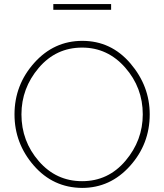

<svg xmlns="http://www.w3.org/2000/svg" viewBox="-20 -915 804 940"><path d="M524 -867H241V-895H524ZM382 5Q240 4 145.5 -104.5Q51 -213 51 -355Q51 -499 147.5 -607Q244 -715 383 -715Q524 -715 618.5 -604.5Q713 -494 713 -355Q713 -210 616.5 -102.5Q520 5 382 5ZM85 -355Q85 -224 170 -126Q255 -28 382 -28Q510 -28 594.5 -128Q679 -228 679 -355Q679 -486 593 -584Q507 -682 382 -682Q254 -682 169.5 -582.5Q85 -483 85 -355Z"/></svg>

Font: Raleway
Style: ExtraLight
Weight: 200
Designer: Matt McInerney, Pablo Impallari, Rodrigo Fuenzalida
Foundry: Matt McInerney, Pablo Impallari, Rodrigo Fuenzalida
Version: Version 2.001